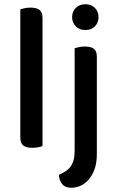

<svg xmlns="http://www.w3.org/2000/svg" viewBox="-20 -693 552 908"><path d="M133 6Q104 6 90 -5Q76 -16 76 -42V-649Q83 -651 96 -654Q109 -657 124 -657Q153 -657 167 -646Q181 -635 181 -609V-2Q173 1 160.5 3.5Q148 6 133 6ZM438 35Q438 80 426 110.5Q414 141 396 160Q378 179 357 187Q336 195 318 195Q288 195 274 177.5Q260 160 258 134Q276 126 290 117Q304 108 313.5 95Q323 82 328 64Q333 46 333 20V-465Q340 -467 353 -470Q366 -473 381 -473Q410 -473 424 -462Q438 -451 438 -424ZM321 -612Q321 -638 338.5 -655.5Q356 -673 384 -673Q412 -673 429 -655.5Q446 -638 446 -612Q446 -586 429 -568.5Q412 -551 384 -551Q356 -551 338.5 -568.5Q321 -586 321 -612Z"/></svg>

Font: Baloo Paaji 2 Medium
Style: Regular
Weight: 500
Designer: Shuchita Grover, Noopur Datye and Ek Type
Foundry: Ek Type
Version: Version 1.640;hotconv 1.0.111;makeotfexe 2.5.65597; ttfautoh